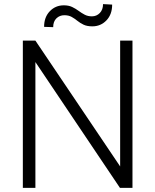

<svg xmlns="http://www.w3.org/2000/svg" viewBox="-20 -907 750 927"><path d="M619.6 -710.9V0H559.1L150.9 -607.4V0H90.3V-710.9H150.9L560.1 -103.5V-710.9ZM477.5 -887.2 521.5 -884.8Q521.5 -837.4 493.9 -808.6Q466.3 -779.8 425.8 -779.8Q400.4 -779.8 383.5 -787.8Q366.7 -795.9 353.5 -806.6Q340.3 -817.4 325.9 -825.4Q311.5 -833.5 290.5 -833.5Q268.1 -833.5 252.4 -818.4Q236.8 -803.2 236.8 -775.9L192.9 -777.3Q192.9 -824.2 220.5 -852.8Q248 -881.3 288.1 -881.3Q311.5 -881.3 328.4 -873.3Q345.2 -865.2 359.4 -854.7Q373.5 -844.2 388.7 -836.2Q403.8 -828.1 423.8 -828.1Q446.3 -828.1 461.9 -844.2Q477.5 -860.4 477.5 -887.2Z"/></svg>

Font: Vazirmatn UI FD ExtraLight
Style: Regular
Weight: 200
Designer: Saber Rastikerdar
Foundry: Saber Rastikerdar
Version: Version 33.003